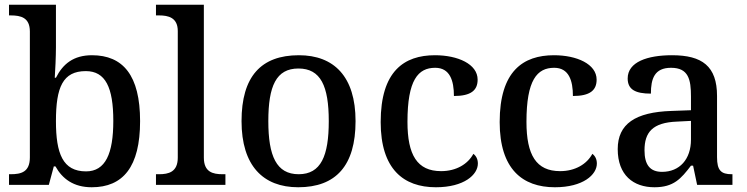

<svg xmlns="http://www.w3.org/2000/svg" viewBox="-20 -780 3150 810"><path d="M367 10C499 10 571 -76 571 -269C571 -462 499 -547 368 -547C290 -547 245 -510 216 -452H211C213 -476 216 -546 216 -580V-760H18V-715H25C68 -715 106 -706 106 -647V-116C106 -54 69 -45 25 -45H18V0H186L207 -78H214C243 -26 290 10 367 10ZM343 -57C245 -57 216 -132 216 -269C216 -412 245 -480 342 -480C425 -480 458 -411 458 -270C458 -132 425 -57 343 -57Z M638 0H931V-45H919C878 -45 840 -54 840 -115V-760H638V-715H651C690 -715 730 -706 730 -649V-115C730 -54 691 -45 651 -45H638Z M1238 10C1397 10 1480 -81 1480 -269C1480 -457 1389 -547 1241 -547C1081 -547 999 -457 999 -269C999 -81 1090 10 1238 10ZM1240 -45C1146 -45 1112 -122 1112 -269C1112 -417 1145 -491 1239 -491C1333 -491 1367 -417 1367 -269C1367 -122 1334 -45 1240 -45Z M1819 10C1938 10 1996 -43 1996 -90C1996 -108 1989 -122 1977 -131C1954 -88 1905 -58 1841 -58C1740 -58 1699 -126 1699 -266C1699 -443 1744 -494 1816 -494C1878 -494 1895 -440 1895 -375C1967 -375 1995 -399 1995 -444C1995 -510 1911 -547 1815 -547C1685 -547 1586 -480 1586 -265C1586 -67 1682 10 1819 10Z M2321 10C2440 10 2498 -43 2498 -90C2498 -108 2491 -122 2479 -131C2456 -88 2407 -58 2343 -58C2242 -58 2201 -126 2201 -266C2201 -443 2246 -494 2318 -494C2380 -494 2397 -440 2397 -375C2469 -375 2497 -399 2497 -444C2497 -510 2413 -547 2317 -547C2187 -547 2088 -480 2088 -265C2088 -67 2184 10 2321 10Z M2741 10C2822 10 2853 -26 2895 -81H2904L2921 0H3070V-45H3067C3022 -45 3005 -61 3005 -117V-375C3005 -501 2942 -547 2815 -547C2712 -547 2628 -519 2628 -449C2628 -402 2661 -385 2726 -385C2726 -448 2741 -494 2811 -494C2885 -494 2895 -444 2895 -373V-315L2813 -312C2660 -307 2586 -257 2586 -151C2586 -41 2652 10 2741 10ZM2773 -55C2722 -55 2699 -85 2699 -146C2699 -222 2733 -263 2836 -267L2895 -270V-191C2895 -108 2847 -55 2773 -55Z"/></svg>

Font: Noto Serif Vithkuqi Medium
Style: Regular
Weight: 500
Version: Version 1.005